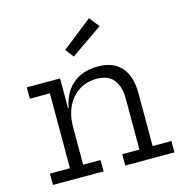

<svg xmlns="http://www.w3.org/2000/svg" viewBox="-116 -906 965 1012"><g transform="rotate(-15 367.0 -400.0)"><path d="M230.1 -61.9H325V0H48.7V-61.9H158.1V-470.6H48.7V-532.5H230.1ZM537.2 -61.9V-340.7Q537.2 -406 507.6 -443.4Q477.9 -480.9 414.4 -480.9Q362.8 -480.9 320.9 -455.4Q279.1 -429.8 254.6 -381.3Q230.1 -332.8 230.1 -264L213.4 -370.6H233.7Q243.1 -424.9 270.1 -463.2Q297.1 -501.5 339.4 -521.8Q381.6 -542.1 436.5 -542.1Q523.7 -542.1 566.5 -491.9Q609.2 -441.6 609.2 -349.8V-61.9H711.6V0H443.4V-61.9ZM459.4 -799.6 502.9 -744.9 329.8 -625.1 295.1 -670.3Z"/></g></svg>

Font: Hepta Slab ExtraLight
Style: Regular
Weight: 200
Designer: Michael LaGattuta
Foundry: Michael LaGattuta
Version: Version 1.100